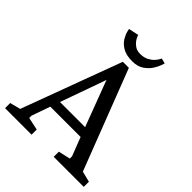

<svg xmlns="http://www.w3.org/2000/svg" viewBox="-236 -950 1080 1080"><g transform="rotate(45 304.0 -410.5)"><path d="M229 -821Q229 -821 233 -810.5Q237 -800 246.5 -787Q256 -774 272 -763.5Q288 -753 313 -753Q342 -753 362 -763.5Q382 -774 394 -787Q406 -800 411.5 -810.5Q417 -821 417 -821L448 -813Q448 -813 442 -794.5Q436 -776 421 -752.5Q406 -729 379 -710.5Q352 -692 310 -692Q261 -692 232.5 -709.5Q204 -727 190.5 -750Q177 -773 173 -790.5Q169 -808 169 -808ZM-9 -41 54 -57 275 -653H323L553 -57L617 -41V0H378V-41L449 -57V-75L406 -186H165L126 -75V-57L202 -41V0H-9ZM385 -243 288 -500 284 -511 282 -516 276 -498 185 -243Z"/></g></svg>

Font: Faustina VF Beta
Style: Regular
Weight: 400
Designer: Alfonso Garcia
Foundry: Omnibus-Type
Version: Version 1.006